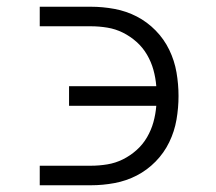

<svg xmlns="http://www.w3.org/2000/svg" viewBox="-20 -550 640 570"><path d="M98 0V-58H250Q274 -58 298.5 -62Q323 -66 345 -77Q367 -88 385.5 -104.5Q404 -121 416.5 -142.5Q429 -164 435.5 -187.5Q442 -211 444 -236H185V-294H444Q442 -319 435.5 -342.5Q429 -366 416.5 -387.5Q404 -409 385.5 -425.5Q367 -442 345 -453Q323 -464 298.5 -468Q274 -472 250 -472H98V-530H250Q285 -530 320 -523.5Q355 -517 386 -501Q417 -485 442 -459.5Q467 -434 482.5 -402Q498 -370 504 -335Q510 -300 510 -265Q510 -230 504 -195Q498 -160 482.5 -128Q467 -96 442 -70.5Q417 -45 386 -29Q355 -13 320 -6.5Q285 0 250 0Z"/></svg>

Font: Iosevka Slab Light Extended
Style: Regular
Weight: 300
Width: 7
Monospace: yes
Designer: Belleve Invis
Foundry: Belleve Invis
Version: Version 11.1.0; ttfautohint (v1.8.3)